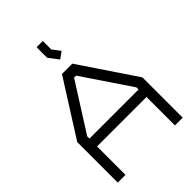

<svg xmlns="http://www.w3.org/2000/svg" viewBox="-262 -1039 1156 1156"><g transform="rotate(-45 316.5 -461.0)"><path d="M527 0V-242H106V0H40V-345L265 -700H353L593 -343V0ZM525 -326 318 -633H301L107 -327V-308H525ZM271 -832V-922H324V-850L362 -800L319 -769Z"/></g></svg>

Font: Turret Road Medium
Style: Regular
Weight: 500
Designer: Noponies
Foundry: Noponies
Version: Version 1.001; ttfautohint (v1.8)